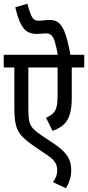

<svg xmlns="http://www.w3.org/2000/svg" viewBox="-20 -916 472 1030"><path d="M432 -554H365V-390Q365 -337 354.5 -302.5Q344 -268 321.5 -247.5Q299 -227 262 -214L227 -284Q251 -295 264.5 -308Q278 -321 283.5 -343Q289 -365 289 -402V-554H132V-349Q132 -313 133.5 -290Q135 -267 141.5 -251Q148 -235 162.5 -221Q177 -207 204 -189L264 -149Q303 -123 324.5 -100Q346 -77 354 -53Q362 -29 362 -1Q362 24 354.5 48Q347 72 334 94L264 61Q275 47 281 31Q287 15 287 -1Q287 -16 283 -29Q279 -42 267.5 -55.5Q256 -69 232 -85L167 -129Q123 -159 99 -184Q75 -209 66 -243Q57 -277 57 -334V-554H0V-622H432ZM291 -615Q283 -663 275 -689.5Q267 -716 256 -726.5Q245 -737 229 -737Q219 -737 204 -735.5Q189 -734 176 -734Q152 -734 131.5 -743.5Q111 -753 94 -783.5Q77 -814 62 -877L127 -896Q136 -861 144 -841Q152 -821 161.5 -813Q171 -805 186 -805Q201 -805 217 -807Q233 -809 248 -809Q278 -809 297.5 -791.5Q317 -774 331.5 -731.5Q346 -689 359 -615Z"/></svg>

Font: Noto Sans Devanagari ExtraCondensed
Style: Regular
Weight: 400
Width: 2
Designer: Jelle Bosma - Monotype Design Team
Foundry: Monotype Imaging Inc.
Version: Version 2.006